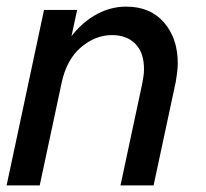

<svg xmlns="http://www.w3.org/2000/svg" viewBox="-28 -560 621 580"><path d="M-8 0 105 -530H205L168 -358L125 -309Q140 -380 174.5 -432Q209 -484 255.5 -512Q302 -540 353 -540Q426 -540 467.5 -492Q509 -444 509 -369Q509 -356 507 -340Q505 -324 503 -313L436 0H336L402 -309Q404 -320 405.5 -330.5Q407 -341 407 -351Q407 -401 381 -427.5Q355 -454 310 -454Q260 -454 216.5 -417Q173 -380 158 -309L92 0Z"/></svg>

Font: Radio Canada Big
Style: Italic
Weight: 400
Italic angle: -12°
Designer: Étienne Aubert Bonn
Foundry: Coppers and Brasses
Version: Version 1.001